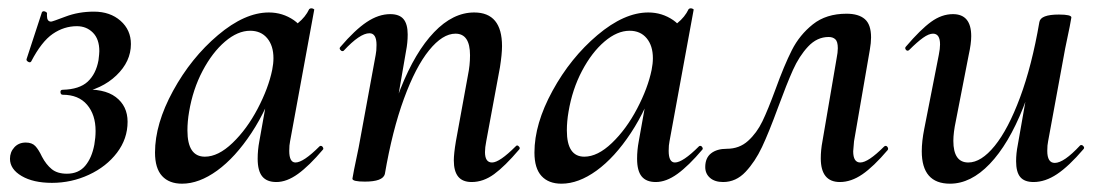

<svg xmlns="http://www.w3.org/2000/svg" viewBox="-20 -429 2649 462"><path d="M206 -401Q245 -401 270 -379Q295 -357 295 -323Q295 -281 260 -247.5Q225 -214 170 -205L174 -213Q230 -217 258.5 -195.5Q287 -174 287 -136Q287 -95 261.5 -61.5Q236 -28 194 -8.5Q152 11 105 11Q60 11 32 -5.5Q4 -22 4 -47Q4 -63 14.5 -74.5Q25 -86 42 -86Q57 -86 65 -77.5Q73 -69 81 -52Q91 -33 104.5 -22Q118 -11 141 -11Q169 -11 185 -30Q201 -49 207 -81Q210 -98 210 -114Q210 -153 189.5 -177Q169 -201 131 -201Q126 -201 125.5 -207Q125 -213 131 -213Q171 -214 191 -232.5Q211 -251 217 -284Q219 -300 219 -306Q219 -335 203.5 -350.5Q188 -366 165 -366Q134 -366 107 -347.5Q80 -329 55 -281Q53 -279 52 -279Q49 -279 46 -281.5Q43 -284 44 -287L81 -400Q83 -402 85 -402Q88 -402 91 -400Q94 -398 93 -396V-391Q93 -377 103 -377Q106 -377 137.5 -389Q169 -401 206 -401Z M353 -62Q353 -131 396.5 -210.5Q440 -290 504.5 -344.5Q569 -399 627 -399Q660 -399 687 -380.5Q714 -362 717 -326L663 -357Q679 -359 697 -373.5Q715 -388 724 -407Q726 -409 729 -409Q732 -409 734.5 -407.5Q737 -406 736 -405L678 -89Q676 -80 676 -66Q676 -38 691 -38Q710 -38 749 -77Q750 -78 752 -78Q755 -78 757 -74.5Q759 -71 757 -69Q724 -30 697 -10.5Q670 9 645 9Q622 9 611 -4.5Q600 -18 600 -47Q600 -68 604 -89L629 -229L649 -246Q624 -168 585 -109Q546 -50 502.5 -18.5Q459 13 418 13Q387 13 370 -5.5Q353 -24 353 -62ZM635 -261Q638 -276 638 -289Q638 -319 623 -337Q608 -355 582 -355Q552 -355 521.5 -329Q491 -303 467.5 -258.5Q444 -214 435 -160Q431 -137 431 -115Q431 -52 473 -52Q505 -52 539.5 -85Q574 -118 600 -167.5Q626 -217 635 -261Z M1072 -43Q1072 -59 1077 -89L1106 -248Q1111 -272 1111 -296Q1111 -348 1076 -348Q1045 -348 1012.5 -308Q980 -268 952 -191.5Q924 -115 906 -10L890 -11Q909 -128 944 -216Q979 -304 1024.5 -351.5Q1070 -399 1121 -399Q1188 -399 1188 -318Q1188 -299 1183 -267L1150 -89Q1147 -74 1147 -63Q1147 -38 1164 -38Q1182 -38 1221 -77Q1223 -79 1224 -79Q1227 -79 1229.5 -75.5Q1232 -72 1229 -69Q1195 -29 1169 -10Q1143 9 1115 9Q1093 9 1082.5 -4Q1072 -17 1072 -43ZM828 1 832 -21Q842 -68 843 -74L884 -297Q886 -306 886 -321Q886 -349 869 -349Q846 -349 807 -307Q806 -306 804 -306Q801 -306 798.5 -309.5Q796 -313 799 -316Q834 -357 862.5 -376Q891 -395 919 -395Q941 -395 951 -383Q961 -371 961 -346Q961 -326 957 -306L906 -10Q901 8 858 8Q828 8 828 1Z M1266 -62Q1266 -131 1309.5 -210.5Q1353 -290 1417.5 -344.5Q1482 -399 1540 -399Q1573 -399 1600 -380.5Q1627 -362 1630 -326L1576 -357Q1592 -359 1610 -373.5Q1628 -388 1637 -407Q1639 -409 1642 -409Q1645 -409 1647.5 -407.5Q1650 -406 1649 -405L1591 -89Q1589 -80 1589 -66Q1589 -38 1604 -38Q1623 -38 1662 -77Q1663 -78 1665 -78Q1668 -78 1670 -74.5Q1672 -71 1670 -69Q1637 -30 1610 -10.5Q1583 9 1558 9Q1535 9 1524 -4.5Q1513 -18 1513 -47Q1513 -68 1517 -89L1542 -229L1562 -246Q1537 -168 1498 -109Q1459 -50 1415.5 -18.5Q1372 13 1331 13Q1300 13 1283 -5.5Q1266 -24 1266 -62ZM1548 -261Q1551 -276 1551 -289Q1551 -319 1536 -337Q1521 -355 1495 -355Q1465 -355 1434.5 -329Q1404 -303 1380.5 -258.5Q1357 -214 1348 -160Q1344 -137 1344 -115Q1344 -52 1386 -52Q1418 -52 1452.5 -85Q1487 -118 1513 -167.5Q1539 -217 1548 -261Z M1677 -27Q1677 -49 1691 -60Q1705 -71 1729 -71Q1759 -71 1780 -90Q1801 -109 1814.5 -137Q1828 -165 1846 -214Q1867 -272 1885.5 -308.5Q1904 -345 1936 -370.5Q1968 -396 2017 -396Q2046 -396 2061 -383Q2076 -370 2076 -339Q2076 -326 2073 -309L2035 -89Q2033 -69 2033 -65Q2033 -38 2050 -38Q2069 -38 2107 -76Q2109 -78 2111 -78Q2114 -78 2116 -74.5Q2118 -71 2116 -68Q2082 -28 2055 -9.5Q2028 9 2001 9Q1955 9 1955 -48Q1955 -68 1959 -89L1993 -288Q1996 -303 1996 -313Q1996 -329 1990 -334.5Q1984 -340 1974 -340Q1946 -340 1924.5 -317Q1903 -294 1888 -260.5Q1873 -227 1852 -170Q1830 -110 1813.5 -75Q1797 -40 1774 -15.5Q1751 9 1720 9Q1700 9 1688.5 -1Q1677 -11 1677 -27Z M2198 -65Q2198 -89 2204 -119L2239 -297Q2242 -312 2242 -322Q2242 -348 2225 -348Q2215 -348 2201 -338Q2187 -328 2168 -309Q2166 -307 2164 -307Q2161 -307 2159 -310.5Q2157 -314 2160 -317Q2195 -358 2220.5 -376.5Q2246 -395 2273 -395Q2317 -395 2317 -342Q2317 -324 2311 -297L2280 -138Q2274 -110 2274 -90Q2274 -38 2310 -38Q2341 -38 2373.5 -78Q2406 -118 2434.5 -194.5Q2463 -271 2481 -376L2497 -375Q2477 -258 2442 -170Q2407 -82 2361.5 -34.5Q2316 13 2266 13Q2198 13 2198 -65ZM2425 -41Q2425 -60 2429 -80L2481 -376Q2484 -394 2528 -394Q2558 -394 2558 -387L2554 -365Q2544 -318 2543 -312L2502 -89Q2500 -80 2500 -66Q2500 -37 2518 -37Q2540 -37 2579 -79Q2580 -80 2582 -80Q2585 -80 2587.5 -76.5Q2590 -73 2587 -70Q2552 -29 2523.5 -10Q2495 9 2467 9Q2445 9 2435 -3Q2425 -15 2425 -41Z"/></svg>

Font: Cormorant Garamond SemiBold
Style: Italic
Weight: 600
Italic angle: -10°
Designer: Christian Thalmann (Catharsis Fonts)
Foundry: Catharsis Fonts
Version: Version 4.000